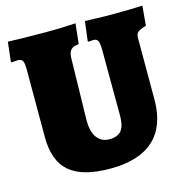

<svg xmlns="http://www.w3.org/2000/svg" viewBox="-100 -745 827 852"><g transform="rotate(-15 314.0 -319.5)"><path d="M59 -199V-505Q59 -538 53.5 -548.5Q48 -559 31 -559Q22 -559 13.5 -558Q5 -557 2 -557L0 -561L10 -650Q27 -649 76.5 -648Q126 -647 187 -647Q224 -647 265 -648.5Q306 -650 321 -651L311 -558Q285 -556 274.5 -544.5Q264 -533 263 -509L257 -220Q257 -171 277 -143Q297 -115 334 -115Q372 -115 389 -136Q406 -157 406 -203L405 -505Q405 -536 399.5 -547.5Q394 -559 379 -559Q371 -559 364.5 -558Q358 -557 356 -557L353 -561L364 -650Q378 -650 414 -648.5Q450 -647 484 -647Q532 -647 573 -648Q614 -649 628 -650L620 -560Q589 -550 580.5 -542Q572 -534 572 -516V-234Q572 -112 504.5 -50Q437 12 305 12Q177 12 118 -38.5Q59 -89 59 -199Z"/></g></svg>

Font: Alegreya SC Black
Style: Regular
Weight: 900
Designer: Juan Pablo del Peral
Foundry: Huerta Tipografica
Version: Version 2.007; ttfautohint (v1.6)